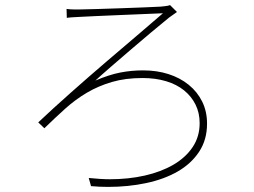

<svg xmlns="http://www.w3.org/2000/svg" viewBox="-20 -709 996 753"><path d="M241 -674Q255 -672 268 -672Q281 -672 296 -672Q314 -672 357.5 -673.5Q401 -675 450 -676.5Q499 -678 544 -680Q589 -682 610 -683Q618 -684 628.5 -685Q639 -686 647 -689L674 -662Q669 -659 658.5 -651Q648 -643 643 -640Q611 -614 571 -580.5Q531 -547 491.5 -513Q452 -479 415.5 -447.5Q379 -416 354 -393Q408 -416 451.5 -424.5Q495 -433 541 -433Q595 -433 640.5 -418.5Q686 -404 720 -376.5Q754 -349 773 -310.5Q792 -272 792 -224Q792 -161 761 -114Q730 -67 677 -36.5Q624 -6 553.5 9Q483 24 404 24Q370 24 337 21L328 -11Q349 -9 370 -7.5Q391 -6 411 -6Q484 -6 548 -20.5Q612 -35 660 -63Q708 -91 735.5 -132Q763 -173 763 -226Q763 -266 747 -298.5Q731 -331 702 -354.5Q673 -378 631.5 -390.5Q590 -403 539 -403Q472 -403 419 -387.5Q366 -372 321 -345.5Q276 -319 236 -283Q196 -247 154 -206L130 -229Q186 -282 257 -345Q328 -408 397.5 -467.5Q467 -527 526.5 -577.5Q586 -628 619 -657Q594 -656 547.5 -654Q501 -652 451.5 -650Q402 -648 358.5 -646Q315 -644 297 -643Q283 -642 269.5 -641.5Q256 -641 242 -639Z"/></svg>

Font: Kinto Sans Thin
Style: Regular
Weight: 100
Designer: Authors: Ryoko NISHIZUKA  (kana & ideographs); Paul D. Hunt (Latin, Greek & Cyrillic); Wenlong ZHANG  (bopomofo); Sandol
Foundry: Adobe Systems Incorporated, ookami Inc.
Version: Version 0.001